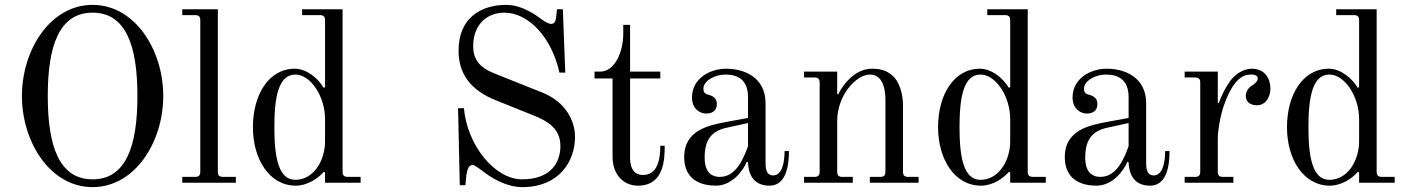

<svg xmlns="http://www.w3.org/2000/svg" viewBox="-20 -750 5776 788"><path d="M176 -356C176 -560 222 -698 360 -698C498 -698 544 -560 544 -356C544 -152 498 -14 360 -14C222 -14 176 -152 176 -356ZM70 -356C70 -167 186 18 360 18C534 18 650 -167 650 -356C650 -545 534 -730 360 -730C186 -730 70 -545 70 -356Z M728 0H948V-24H896C880 -24 874 -30 874 -46V-712H728V-688H780C796 -688 802 -682 802 -666V-46C802 -30 796 -24 780 -24H728Z M1106 -228C1106 -352 1123 -444 1192 -444C1255 -444 1314 -354 1314 -262V-169C1314 -94 1269 -12 1192 -12C1123 -12 1106 -104 1106 -228ZM1018 -228C1018 -96 1086 12 1194 12C1242 12 1286 -18 1309 -45L1314 -42V0H1460V-24H1408C1392 -24 1386 -30 1386 -46V-712H1220V-688H1292C1308 -688 1314 -682 1314 -666V-392L1308 -390C1283 -432 1236 -468 1190 -468C1082 -468 1018 -360 1018 -228Z M1860 -306 1867 10H1890L1894 -30C1897 -52 1903 -73 1920 -73C1927 -73 1945 -60 1970 -41C1998 -20 2059 18 2123 18C2276 18 2340 -89 2340 -188C2340 -255 2301 -332 2206 -370L2013 -447C1960 -468 1922 -496 1922 -560C1922 -650 1979 -698 2050 -698C2148 -698 2244 -598 2276 -452H2300L2290 -712H2266L2262 -676C2260 -662 2255 -652 2242 -652C2230 -652 2217 -661 2204 -670C2184 -685 2124 -730 2058 -730C1958 -730 1862 -680 1862 -542C1862 -450 1908 -381 2016 -338L2168 -277C2230 -252 2280 -222 2280 -150C2280 -86 2243 -14 2123 -14C2009 -14 1897 -156 1884 -306Z M2420 -428H2494V-107C2494 -32 2540 12 2598 12C2707 12 2708 -99 2708 -152H2690C2690 -94 2678 -32 2619 -32C2576 -32 2566 -69 2566 -102V-428H2690V-456H2566V-648H2538V-612C2538 -541 2506 -456 2442 -456H2420Z M2872 -103C2872 -174 2898 -212 2963 -226L3050 -245V-150C3032 -101 3002 -24 2934 -24C2911 -24 2872 -33 2872 -103ZM2788 -106C2788 -8 2862 12 2918 12C2985 12 3030 -50 3045 -86L3050 -84C3052 -26 3079 12 3138 12C3205 12 3218 -66 3218 -130H3200C3200 -81 3189 -30 3153 -30C3131 -30 3122 -47 3122 -80V-326C3122 -432 3036 -468 2960 -468C2894 -468 2820 -428 2820 -350C2820 -304 2852 -284 2878 -284C2900 -284 2922 -293 2922 -323C2922 -346 2908 -356 2885 -362C2879 -363 2872 -368 2870 -372C2867 -377 2867 -381 2867 -387C2867 -417 2912 -444 2957 -444C3010 -444 3050 -421 3050 -351V-266L2958 -249C2890 -236 2788 -216 2788 -106Z M3280 0H3480V-24H3438C3422 -24 3416 -30 3416 -46V-254C3416 -359 3494 -444 3550 -444C3602 -444 3614 -387 3614 -339V-46C3614 -30 3608 -24 3592 -24H3550V0H3750V-24H3708C3692 -24 3686 -30 3686 -46V-319C3686 -354 3676 -413 3640 -442C3621 -458 3599 -468 3559 -468C3506 -468 3455 -430 3420 -363L3416 -364V-456H3280V-432H3322C3338 -432 3344 -426 3344 -410V-46C3344 -30 3338 -24 3322 -24H3280Z M3918 -228C3918 -352 3935 -444 4004 -444C4067 -444 4126 -354 4126 -262V-169C4126 -94 4081 -12 4004 -12C3935 -12 3918 -104 3918 -228ZM3830 -228C3830 -96 3898 12 4006 12C4054 12 4098 -18 4121 -45L4126 -42V0H4272V-24H4220C4204 -24 4198 -30 4198 -46V-712H4032V-688H4104C4120 -688 4126 -682 4126 -666V-392L4120 -390C4095 -432 4048 -468 4002 -468C3894 -468 3830 -360 3830 -228Z M4434 -103C4434 -174 4460 -212 4525 -226L4612 -245V-150C4594 -101 4564 -24 4496 -24C4473 -24 4434 -33 4434 -103ZM4350 -106C4350 -8 4424 12 4480 12C4547 12 4592 -50 4607 -86L4612 -84C4614 -26 4641 12 4700 12C4767 12 4780 -66 4780 -130H4762C4762 -81 4751 -30 4715 -30C4693 -30 4684 -47 4684 -80V-326C4684 -432 4598 -468 4522 -468C4456 -468 4382 -428 4382 -350C4382 -304 4414 -284 4440 -284C4462 -284 4484 -293 4484 -323C4484 -346 4470 -356 4447 -362C4441 -363 4434 -368 4432 -372C4429 -377 4429 -381 4429 -387C4429 -417 4474 -444 4519 -444C4572 -444 4612 -421 4612 -351V-266L4520 -249C4452 -236 4350 -216 4350 -106Z M4842 0H5042V-24H5000C4984 -24 4978 -30 4978 -46V-178C4978 -217 4989 -277 5004 -320C5046 -438 5091 -444 5114 -444C5136 -444 5142 -437 5142 -427C5142 -417 5129 -405 5120 -400C5104 -391 5093 -374 5093 -356C5093 -330 5114 -318 5138 -318C5180 -318 5194 -360 5194 -386C5194 -425 5173 -468 5118 -468C5084 -468 5048 -446 5027 -415C5007 -386 4996 -363 4982 -327L4978 -328V-456H4842V-432H4884C4900 -432 4906 -426 4906 -410V-46C4906 -30 4900 -24 4884 -24H4842Z M5350 -228C5350 -352 5367 -444 5436 -444C5499 -444 5558 -354 5558 -262V-169C5558 -94 5513 -12 5436 -12C5367 -12 5350 -104 5350 -228ZM5262 -228C5262 -96 5330 12 5438 12C5486 12 5530 -18 5553 -45L5558 -42V0H5704V-24H5652C5636 -24 5630 -30 5630 -46V-712H5464V-688H5536C5552 -688 5558 -682 5558 -666V-392L5552 -390C5527 -432 5480 -468 5434 -468C5326 -468 5262 -360 5262 -228Z"/></svg>

Font: Old Standard
Style: Regular
Weight: 400
Designer: Alexey Kryukov <alexios@thessalonica.org.ru>
Version: Version 2.0